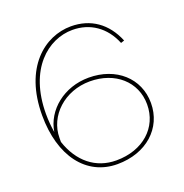

<svg xmlns="http://www.w3.org/2000/svg" viewBox="-128 -819 896 937"><g transform="rotate(-20 320.0 -350.0)"><path d="M561 -551C520 -651 442 -705 340 -705C204 -705 60 -593 60 -344C60 -132 164 5 325 5C475 5 580 -89 580 -220C580 -349 478 -440 336 -440C207 -440 105 -356 88 -248C83 -278 80 -310 80 -344C80 -577 214 -686 341 -686C432 -686 506 -636 543 -545ZM102 -191C102 -194 102 -208 102 -212C102 -326 203 -421 335 -421C466 -421 560 -338 560 -220C560 -100 465 -14 326 -14C219 -14 139 -80 102 -191Z"/></g></svg>

Font: Fixel Display Thin
Style: Regular
Weight: 100
Designer: AlfaBravo + MacPaw
Foundry: Kyrylo Tkachov, Marchela Mozhyna, Serhii Makarenko, Maria Weinstein, Zakhar Kryvoshyya
Version: Version 1.211